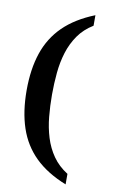

<svg xmlns="http://www.w3.org/2000/svg" viewBox="-98 -820 619 1007"><g transform="rotate(10 211.5 -316.5)"><path d="M326 134Q223 93 160 31Q97 -31 68 -117.5Q39 -204 39 -317Q39 -430 68 -516Q97 -602 160 -664Q223 -726 326 -767V-711Q277 -681 247 -638Q217 -595 201 -543.5Q185 -492 179.5 -434.5Q174 -377 174 -317Q174 -258 179.5 -200.5Q185 -143 201 -91Q217 -39 247 4Q277 47 326 78Z"/></g></svg>

Font: Noto Serif Khojki
Style: Regular
Weight: 400
Designer: Juan Bruce
Version: Version 2.002